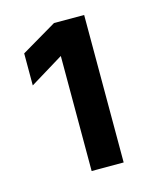

<svg xmlns="http://www.w3.org/2000/svg" viewBox="-71 -751 399 498"><g transform="rotate(-15 128.0 -502.0)"><path d="M115 -613 25 -558V-644L120 -700H201V-304H115Z"/></g></svg>

Font: Haskoy Bold
Style: Regular
Weight: 700
Designer: Ertekin Erdin
Foundry: Ertekin Erdin
Version: Version 1.500; ttfautohint (v1.8.3)